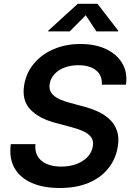

<svg xmlns="http://www.w3.org/2000/svg" viewBox="-20 -966 689 998"><path d="M290 11.2Q205.1 11.2 144.5 -15.4Q84 -42 55.2 -93Q26.4 -144 36.1 -216.8H164.1Q160.6 -177.7 176.8 -151.9Q192.9 -126 224.4 -113Q255.9 -100.1 298.3 -100.1Q341.3 -100.1 376.7 -113Q412.1 -126 434.8 -149.9Q457.5 -173.8 462.4 -205.1Q467.3 -233.4 454.6 -251.7Q441.9 -270 414.6 -283Q387.2 -295.9 347.7 -306.2L269 -327.1Q183.1 -349.6 137.9 -396.7Q92.8 -443.8 105.5 -523.4Q116.2 -587.4 156.5 -635.7Q196.8 -684.1 259.3 -710.7Q321.8 -737.3 398.4 -737.3Q476.1 -737.3 532.2 -710.4Q588.4 -683.6 616 -636Q643.6 -588.4 634.8 -525.9H509.3Q512.2 -573.7 479.5 -600.3Q446.8 -627 387.2 -627Q346.2 -627 314.5 -614.5Q282.7 -602.1 262.9 -580.3Q243.2 -558.6 238.3 -530.8Q233.4 -501 248 -481.7Q262.7 -462.4 289.3 -450.4Q315.9 -438.5 346.2 -430.7L412.1 -413.1Q452.1 -402.8 488 -386.5Q523.9 -370.1 550 -345.5Q576.2 -320.8 588.1 -285.9Q600.1 -251 592.3 -204.1Q582 -139.6 543.2 -91.1Q504.4 -42.5 440.7 -15.6Q377 11.2 290 11.2ZM342.3 -802.7H230L230.5 -806.2L384.3 -946.3H486.8L594.7 -806.2L594.2 -802.7H481L425.8 -886.7Z"/></svg>

Font: Inter 16pt SemiBold
Style: Italic
Weight: 600
Italic angle: -9.3988°
Version: Version 4.001;git-66647c0bb